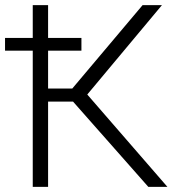

<svg xmlns="http://www.w3.org/2000/svg" viewBox="-26 -731 695 751"><path d="M259.8 -333.5H162.1V0H102.1V-532.7H-6.3V-582.5H102.1V-710.9H162.1V-582.5H292.5V-532.7H162.1V-384.8H256.8L531.7 -710.9H607.4L315.4 -361.3L628.9 0H554.2Z"/></svg>

Font: SteelSelectRoboto
Style: Regular
Weight: 300
Designer: Google
Version: Version 2.137; 2017